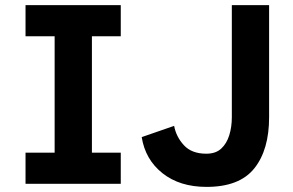

<svg xmlns="http://www.w3.org/2000/svg" viewBox="-20 -720 1148 752"><path d="M80 0V-122H194V-578H80V-700H453V-578H340V-122H453V0ZM789 12Q684 12 616.5 -41.5Q549 -95 535 -183L662 -227Q670 -184 700.5 -151Q731 -118 788 -118Q825 -118 846.5 -138Q868 -158 878 -190.5Q888 -223 888 -260V-700H1034V-261Q1034 -133 976 -60.5Q918 12 789 12Z"/></svg>

Font: Inclusive Sans
Style: Regular
Weight: 400
Designer: Olivia King
Foundry: Olivia King
Version: Version 2.004